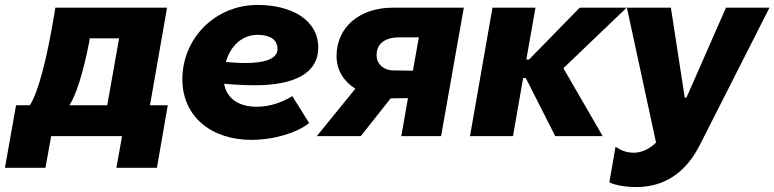

<svg xmlns="http://www.w3.org/2000/svg" viewBox="-79 -551 3134 777"><path d="M-59 128H105L128 0H415L392 128H556L600 -125H528L597 -520H145L140 -489C110 -311 77 -181 42 -125H-14ZM202 -125C230 -169 258 -258 282 -381L284 -396H403L355 -125Z M938 15C1033 15 1125 -15 1172 -53L1104 -162C1065 -138 1015 -119 960 -119C891 -119 839 -149 828 -212C873 -208 915 -206 953 -206C1116 -206 1209 -257 1209 -358C1209 -473 1097 -531 963 -531C792 -531 659 -396 659 -230C659 -78 778 15 938 15ZM835 -300C853 -364 900 -410 963 -410C1011 -410 1044 -393 1044 -352C1044 -310 985 -296 914 -296C888 -296 861 -298 835 -300Z M1545 0H1706L1798 -520H1511C1376 -520 1283 -441 1283 -324C1283 -266 1313 -221 1359 -192L1203 0H1381L1502 -153H1509L1572 -154ZM1445 -328C1445 -377 1483 -400 1538 -400H1616L1592 -265L1515 -266C1473 -266 1445 -292 1445 -328Z M1823 0H1997L2038 -235H2049L2168 0H2360L2201 -275L2457 -520H2267L2062 -310H2051L2088 -520H1914Z M2496 206C2647 206 2718 104 2753 36L3035 -520H2859L2699 -156H2692L2636 -520H2458L2576 26C2545 56 2513 67 2486 67C2455 67 2433 57 2412 43L2387 187C2416 201 2461 206 2496 206Z"/></svg>

Font: Fixel Display 20240404 ExBold
Style: Italic
Weight: 800
Italic angle: -10°
Designer: AlfaBravo + MacPaw
Foundry: Kyrylo Tkachov, Marchela Mozhyna, Serhii Makarenko, Maria Weinstein, Zakhar Kryvoshyya
Version: Version 1.211;Glyphs 3.2 (3225)